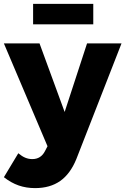

<svg xmlns="http://www.w3.org/2000/svg" viewBox="-32 -764 644 986"><path d="M148 202Q103 202 64 188.5Q25 175 -12 146L62 23Q81 39 98 46Q115 53 134 53Q178 53 199 12L212 -13L-12 -541H171L300 -189L415 -541H592L360 53Q329 129 277 165.5Q225 202 148 202ZM138 -744H447V-639H138Z"/></svg>

Font: Gontserrat
Style: Bold
Weight: 700
Designer: Julieta Ulanovsky
Foundry: Julieta Ulanovsky
Version: Version 6.001